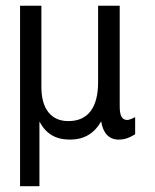

<svg xmlns="http://www.w3.org/2000/svg" viewBox="-20 -474 540 668"><path d="M49.8 173.8V-454.1H124V-171.9Q124 -114.3 148.4 -83.5Q172.9 -52.7 217.8 -52.7Q268.6 -52.7 294.9 -86.9Q321.3 -121.1 321.3 -188.5V-454.1H396.5V-103.5Q396.5 -79.1 402.8 -67.9Q409.2 -56.6 422.9 -56.6Q425.8 -56.6 432.1 -58.6Q438.5 -60.5 450.2 -66.4V-6.8Q434.6 2.9 420.9 7.3Q407.2 11.7 392.6 11.7Q368.2 11.7 352.5 -4.4Q336.9 -20.5 332 -51.8Q313.5 -19.5 286.6 -3.9Q259.8 11.7 223.6 11.7Q186.5 11.7 160.6 -3.4Q134.8 -18.6 117.2 -50.8V173.8Z"/></svg>

Font: BabelStone Mayan Numerals
Style: Regular
Weight: 400
Designer: Andrew West
Foundry: BabelStone
Version: Version 11.000 June 09, 2018